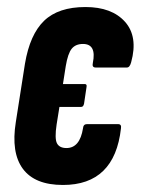

<svg xmlns="http://www.w3.org/2000/svg" viewBox="-20 -520 400 546"><path d="M159 6Q79 6 45 -40Q11 -86 25 -173L51 -339Q65 -422 105.5 -461Q146 -500 223 -500Q298 -500 335.5 -458Q373 -416 353 -343Q349 -328 341 -328H252Q241 -328 244 -341Q255 -395 216 -395Q195 -395 184 -381.5Q173 -368 167 -332L159 -281H221Q228 -281 226 -272L219 -225Q217 -216 211 -216H149L141 -166Q135 -126 142 -112.5Q149 -99 169 -99Q207 -99 216 -155Q217 -167 227 -167H316Q326 -167 324 -155Q306 6 159 6Z"/></svg>

Font: Sofia Sans Extra Condensed ExtraBold
Style: Italic
Weight: 800
Italic angle: -9°
Designer: Botio Nikoltchev, Ani Petrova
Foundry: lettersoup
Version: Version 4.101; ttfautohint (v1.8.4.7-5d5b)